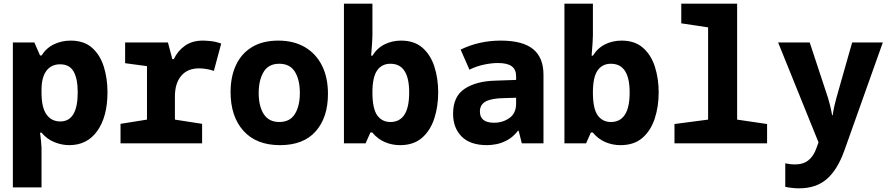

<svg xmlns="http://www.w3.org/2000/svg" viewBox="-20 -780 4840 1045"><path d="M50 240V-549H167L198 -478H206Q233 -520 275 -539.5Q317 -559 364 -559Q437 -559 481 -520Q525 -481 545 -417Q565 -353 565 -278Q565 -146 510 -68Q455 10 357 10Q316 10 275.5 -6.5Q235 -23 206 -58H198Q201 -34 203.5 -10Q206 14 206 25V240ZM308 -119Q403 -119 403 -277Q403 -352 380.5 -391Q358 -430 307 -430Q259 -430 232.5 -394.5Q206 -359 206 -291V-276Q206 -195 233 -157Q260 -119 308 -119Z M636 0V-106L780 -129V-420L661 -436V-549H894L918 -458H926Q947 -503 986.5 -531Q1026 -559 1084 -559Q1099 -559 1125.5 -556.5Q1152 -554 1184 -543L1144 -394Q1129 -400 1106 -404Q1083 -408 1064 -408Q1001 -408 966.5 -367.5Q932 -327 932 -255V-129L1080 -106V0Z M1504 10Q1375 10 1305 -68Q1235 -146 1235 -279Q1235 -363 1264.5 -426Q1294 -489 1352 -524Q1410 -559 1495 -559Q1578 -559 1638.5 -524Q1699 -489 1732 -424Q1765 -359 1765 -269Q1765 -141 1698.5 -65.5Q1632 10 1504 10ZM1500 -116Q1558 -116 1585 -159.5Q1612 -203 1612 -274Q1612 -346 1585 -389.5Q1558 -433 1500 -433Q1441 -433 1414.5 -388Q1388 -343 1388 -274Q1388 -202 1415.5 -159Q1443 -116 1500 -116Z M2157 10Q2114 10 2075 -6.5Q2036 -23 2006 -59H1996L1970 0H1852V-760H2007V-585Q2007 -571 2005 -543.5Q2003 -516 2000 -477H2007Q2033 -519 2074 -539Q2115 -559 2163 -559Q2235 -559 2279.5 -520Q2324 -481 2344.5 -416.5Q2365 -352 2365 -277Q2365 -200 2343.5 -134.5Q2322 -69 2276.5 -29.5Q2231 10 2157 10ZM2105 -116Q2155 -116 2181 -155.5Q2207 -195 2207 -277Q2207 -433 2105 -433Q2058 -433 2032.5 -396.5Q2007 -360 2007 -277Q2007 -189 2033 -152.5Q2059 -116 2105 -116Z M2631 10Q2539 10 2492.5 -37Q2446 -84 2446 -161Q2446 -255 2508.5 -296.5Q2571 -338 2674 -341L2789 -345V-365Q2789 -402 2765 -419.5Q2741 -437 2690 -437Q2656 -437 2615 -428.5Q2574 -420 2535 -401L2487 -510Q2587 -559 2706 -559Q2824 -559 2881 -513Q2938 -467 2938 -373V0H2820L2803 -68H2799Q2772 -34 2741.5 -17.5Q2711 -1 2682.5 4.5Q2654 10 2631 10ZM2669 -112Q2716 -112 2752.5 -137.5Q2789 -163 2789 -216V-248L2723 -246Q2656 -245 2624 -228Q2592 -211 2592 -173Q2592 -112 2669 -112Z M3357 10Q3314 10 3275 -6.5Q3236 -23 3206 -59H3196L3170 0H3052V-760H3207V-585Q3207 -571 3205 -543.5Q3203 -516 3200 -477H3207Q3233 -519 3274 -539Q3315 -559 3363 -559Q3435 -559 3479.5 -520Q3524 -481 3544.5 -416.5Q3565 -352 3565 -277Q3565 -200 3543.5 -134.5Q3522 -69 3476.5 -29.5Q3431 10 3357 10ZM3305 -116Q3355 -116 3381 -155.5Q3407 -195 3407 -277Q3407 -433 3305 -433Q3258 -433 3232.5 -396.5Q3207 -360 3207 -277Q3207 -189 3233 -152.5Q3259 -116 3305 -116Z M3651 0V-105L3834 -129V-631L3688 -653V-760H3992V-129L4155 -105V0Z M4329 245Q4293 245 4254 237V109Q4282 115 4306 115Q4352 115 4380.5 92Q4409 69 4424 25L4435 -5L4215 -549H4387L4487 -246Q4493 -226 4498.5 -203.5Q4504 -181 4509 -153H4512Q4516 -180 4521.5 -204.5Q4527 -229 4532 -246L4618 -549H4785L4575 41Q4538 144 4480 194.5Q4422 245 4329 245Z"/></svg>

Font: Noto Sans Mono ExtraBold
Style: Regular
Weight: 800
Designer: Monotype Design Team
Foundry: Monotype Imaging Inc.
Version: Version 2.014